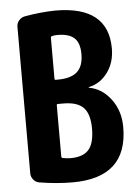

<svg xmlns="http://www.w3.org/2000/svg" viewBox="-53 -782 607 834"><g transform="rotate(-5 250.0 -365.0)"><path d="M230.5 -95.7Q284.2 -95.7 309.1 -123.5Q334 -151.4 334 -215.3Q334 -279.3 307.1 -307.1Q280.3 -335 219.7 -335H195.3Q190.4 -335 190.4 -330.1V-106.4Q190.4 -101.6 194.3 -99.6Q214.8 -95.7 230.5 -95.7ZM190.4 -624V-445.3Q190.4 -440.4 195.3 -440.4H205.1Q261.7 -440.4 289.1 -464.8Q316.4 -489.3 316.4 -542Q316.4 -590.8 293 -612.3Q269.5 -633.8 219.7 -633.8Q206.1 -633.8 195.3 -630.9Q190.4 -628.9 190.4 -624ZM336.9 -393.6Q393.6 -382.8 431.6 -332Q469.7 -281.2 469.7 -210Q469.7 9.8 230.5 9.8Q160.2 9.8 84 -2.9Q69.3 -5.9 59.6 -18.1Q49.8 -30.3 49.8 -44.9V-684.6Q49.8 -700.2 60.1 -711.9Q70.3 -723.6 85 -726.6Q155.3 -739.3 219.7 -740.2Q450.2 -740.2 450.2 -554.7Q450.2 -494.1 418.5 -450.7Q386.7 -407.2 336.9 -396.5Q335 -396.5 335 -395Q335 -393.6 336.9 -393.6Z"/></g></svg>

Font: Rounded-L Mgen+ 1mn bold
Style: Bold
Weight: 700
Designer: [Source Han Sans]
Ryoko NISHIZUKA  (kana & ideographs); Paul D. Hunt (Latin, Greek & Cyrillic); Wenlong ZHANG  (bopomofo
Version: Version 1.059.20150602